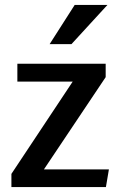

<svg xmlns="http://www.w3.org/2000/svg" viewBox="-20 -754 485 774"><path d="M50 -497H406V-443L157 -71H419L407 0H26V-53L273 -425H50ZM281 -734H413L268 -576H180Z"/></svg>

Font: Rosario Light SemiBold
Style: Regular
Weight: 600
Version: Version 1.101; ttfautohint (v1.8.1.43-b0c9)